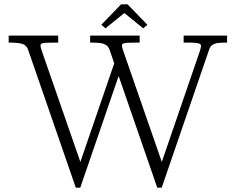

<svg xmlns="http://www.w3.org/2000/svg" viewBox="-20 -864 1086 884"><path d="M395 -668V-700H623V-668Q586.5 -668 570.5 -667.2Q554.5 -666.5 548 -663.8Q541.5 -661 541.5 -655Q541.5 -650 542.8 -644.8Q544 -639.5 546.5 -632.5L725 -118.5L899.5 -627Q905.5 -645 905.5 -652.5Q905.5 -659.5 898.5 -662.8Q891.5 -666 875.8 -667Q860 -668 825.5 -668V-700H1025.5V-668Q998.5 -668 983.2 -666Q968 -664 958 -657.2Q948 -650.5 943 -636L724.5 0H704L484 -636Q479 -650 467.8 -657Q456.5 -664 439.8 -666Q423 -668 395 -668ZM20 -668V-700H248V-668Q211.5 -668 195.5 -667.2Q179.5 -666.5 173 -663.8Q166.5 -661 166.5 -655Q166.5 -650 167.8 -644.8Q169 -639.5 171.5 -632.5L350 -118.5L511 -587L539 -551L349.5 0H329L109 -636Q102 -656.5 81.8 -662.2Q61.5 -668 20 -668ZM658.5 -750 639.5 -733.5 552.5 -804 465.5 -733.5 446.5 -750 537.5 -844H567.5Z"/></svg>

Font: Didactic
Style: Regular
Weight: 400
Designer: Tyler Finck
Foundry: Etcetera Type Co
Version: Version 3.007;FEAKit 1.0